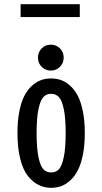

<svg xmlns="http://www.w3.org/2000/svg" viewBox="-20 -887 490 918"><path d="M78.5 -867H361.5V-805.5H78.5ZM266.8 -567.5Q249 -549.5 223 -549.5Q197 -549.5 179.2 -567.5Q161.5 -585.5 161.5 -611.5Q161.5 -637.5 179.2 -655.5Q197 -673.5 223 -673.5Q249 -673.5 266.8 -655.5Q284.5 -637.5 284.5 -611.5Q284.5 -585.5 266.8 -567.5ZM224.5 11Q192 11 164.2 -2.8Q136.5 -16.5 113.2 -45.8Q90 -75 76.8 -127.5Q63.5 -180 63.5 -251Q63.5 -308 72.2 -353.2Q81 -398.5 96 -427.8Q111 -457 132 -476.2Q153 -495.5 175.8 -503.8Q198.5 -512 224.5 -512Q250 -512 272.8 -503.8Q295.5 -495.5 316.5 -476.2Q337.5 -457 352.5 -427.8Q367.5 -398.5 376.5 -353.2Q385.5 -308 385.5 -251Q385.5 -193.5 376.5 -148.2Q367.5 -103 352.5 -73.5Q337.5 -44 316.5 -24.8Q295.5 -5.5 272.8 2.8Q250 11 224.5 11ZM294 -251Q294 -323 285 -365.5Q276 -408 261.2 -423.2Q246.5 -438.5 224.5 -438.5Q202 -438.5 187.5 -423.2Q173 -408 164 -365.5Q155 -323 155 -251Q155 -178 164 -135.2Q173 -92.5 187.5 -77.5Q202 -62.5 224.5 -62.5Q247 -62.5 261.2 -77.2Q275.5 -92 284.8 -135Q294 -178 294 -251Z"/></svg>

Font: League Mono Condensed
Style: Regular
Weight: 400
Width: 1
Designer: Tyler Finck
Foundry: The League of Moveable Type / Tyler Finck
Version: Version 2.210